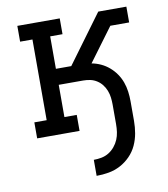

<svg xmlns="http://www.w3.org/2000/svg" viewBox="-82 -590 765 874"><g transform="rotate(-10 300.0 -152.5)"><path d="M294 215V141Q312 141 330 137.5Q348 134 363.5 124.5Q379 115 391 100.5Q403 86 410 69.5Q417 53 419.5 35Q422 17 422 -2V-92Q422 -108 420 -124.5Q418 -141 412 -156.5Q406 -172 396 -185Q386 -198 372 -207Q358 -216 342 -219.5Q326 -223 309 -223H196V-74H253V0H57V-74H114V-447H57V-520H253V-447H196V-297H267L431 -520H561V-447H474L360 -293Q382 -289 402.5 -279.5Q423 -270 440.5 -255Q458 -240 471 -221Q484 -202 491.5 -181Q499 -160 502 -137.5Q505 -115 505 -92V-2Q505 27 500 55.5Q495 84 483 110Q471 136 450.5 157Q430 178 404.5 191.5Q379 205 350.5 210Q322 215 294 215Z"/></g></svg>

Font: Iosevka HT Extended
Style: Regular
Weight: 400
Width: 7
Monospace: yes
Designer: Belleve Invis
Foundry: Belleve Invis
Version: Version 32.3.0; ttfautohint (v1.8.4)